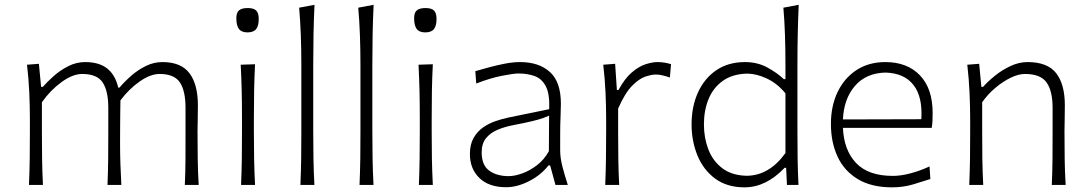

<svg xmlns="http://www.w3.org/2000/svg" viewBox="-20 -782 4608 812"><path d="M761.7 0Q764.2 -57.1 764.4 -109.9Q764.6 -162.6 764.6 -224.6V-326.2Q764.6 -397 741 -433.1Q717.3 -469.2 654.8 -469.2Q616.2 -469.2 570.6 -437.3Q524.9 -405.3 489.3 -357.4Q488.8 -333 488.5 -299.8Q488.3 -266.6 488 -233.2Q487.8 -199.7 487.8 -174.3Q487.8 -128.4 489.3 -86.7Q490.7 -44.9 493.2 0H434.6Q437 -57.1 437.5 -109.9Q438 -162.6 438 -224.6V-326.2Q438 -397 414.3 -433.1Q390.6 -469.2 327.6 -469.2Q287.6 -469.2 240.2 -434.8Q192.9 -400.4 157.2 -349.6V-224.6Q157.2 -162.6 158 -109.9Q158.7 -57.1 161.6 0H102.5Q105 -57.1 105.7 -110.1Q106.4 -163.1 106.4 -226.1V-277.3Q106.4 -332.5 103.8 -391.6Q101.1 -450.7 94.2 -508.3L144.5 -512.2L153.8 -414.6H161.1Q180.2 -436.5 207.8 -460.9Q235.4 -485.4 269.3 -502.4Q303.2 -519.5 339.8 -519.5Q399.4 -519.5 433.6 -492.2Q467.8 -464.8 480 -411.6H485.4Q506.3 -436.5 534.7 -461.4Q563 -486.3 596.7 -502.9Q630.4 -519.5 667 -519.5Q745.6 -519.5 781.2 -472.4Q816.9 -425.3 816.9 -336.9Q816.9 -304.2 816.2 -275.9Q815.4 -247.6 815.4 -226.1Q815.4 -163.1 816.2 -110.1Q816.9 -57.1 820.3 0Z M999.5 0Q1002 -57.1 1002.7 -110.1Q1003.4 -163.1 1003.4 -226.1V-277.3Q1003.4 -342.3 1002.2 -396.7Q1001 -451.2 998 -508.3L1058.6 -510.3Q1055.7 -452.6 1054.7 -397.7Q1053.7 -342.8 1053.7 -277.3V-226.1Q1053.7 -163.1 1054.7 -110.1Q1055.7 -57.1 1058.6 0ZM1026.4 -645Q1001.5 -645 990.5 -659.4Q979.5 -673.8 979.5 -705.6Q979.5 -728.5 991 -738.3Q1002.4 -748 1027.8 -748Q1052.7 -748 1063.5 -737.5Q1074.2 -727.1 1074.2 -702.1Q1074.2 -672.9 1063.2 -658.9Q1052.2 -645 1026.4 -645Z M1250.5 0Q1252.9 -57.1 1253.7 -110.1Q1254.4 -163.1 1254.4 -226.1V-507.8Q1254.4 -573.2 1252.2 -633.3Q1250 -693.4 1245.1 -749.5L1310.1 -761.7Q1307.1 -698.7 1305.9 -636.5Q1304.7 -574.2 1304.7 -507.8V-226.1Q1304.7 -163.1 1305.7 -110.1Q1306.6 -57.1 1309.6 0Z M1500.5 0Q1502.9 -57.1 1503.7 -110.1Q1504.4 -163.1 1504.4 -226.1V-507.8Q1504.4 -573.2 1502.2 -633.3Q1500 -693.4 1495.1 -749.5L1560.1 -761.7Q1557.1 -698.7 1555.9 -636.5Q1554.7 -574.2 1554.7 -507.8V-226.1Q1554.7 -163.1 1555.7 -110.1Q1556.6 -57.1 1559.6 0Z M1751.5 0Q1753.9 -57.1 1754.6 -110.1Q1755.4 -163.1 1755.4 -226.1V-277.3Q1755.4 -342.3 1754.2 -396.7Q1752.9 -451.2 1750 -508.3L1810.5 -510.3Q1807.6 -452.6 1806.6 -397.7Q1805.7 -342.8 1805.7 -277.3V-226.1Q1805.7 -163.1 1806.6 -110.1Q1807.6 -57.1 1810.5 0ZM1778.3 -645Q1753.4 -645 1742.4 -659.4Q1731.4 -673.8 1731.4 -705.6Q1731.4 -728.5 1742.9 -738.3Q1754.4 -748 1779.8 -748Q1804.7 -748 1815.4 -737.5Q1826.2 -727.1 1826.2 -702.1Q1826.2 -672.9 1815.2 -658.9Q1804.2 -645 1778.3 -645Z M2120.6 9.8Q2047.4 9.8 2007.3 -29.3Q1967.3 -68.4 1967.3 -130.4Q1967.3 -170.9 1982.7 -198.2Q1998 -225.6 2022.5 -242.7Q2046.9 -259.8 2075.2 -269.5Q2103.5 -279.3 2129.4 -284.7L2302.7 -320.3Q2305.2 -385.3 2288.1 -417.5Q2271 -449.7 2240.7 -460.4Q2210.4 -471.2 2173.3 -471.2Q2151.4 -471.2 2101.3 -461.2Q2051.3 -451.2 1994.1 -428.7L1990.2 -481Q2013.7 -487.8 2046.6 -496.8Q2079.6 -505.9 2114.7 -512.7Q2149.9 -519.5 2179.7 -519.5Q2258.8 -519.5 2305.4 -477.8Q2352.1 -436 2352.1 -343.3Q2352.1 -320.8 2350.6 -286.1Q2349.1 -251.5 2349.1 -216.8V-146Q2349.1 -114.3 2358.4 -78.1Q2367.7 -42 2381.3 0H2329.1L2306.6 -82.5H2299.8Q2267.1 -41 2217 -15.6Q2167 9.8 2120.6 9.8ZM2131.3 -37.1Q2156.2 -37.1 2188.5 -48.6Q2220.7 -60.1 2251.2 -83.5Q2281.7 -106.9 2301.3 -142.6L2302.2 -293Q2293 -288.6 2277.6 -283Q2262.2 -277.3 2232.4 -270Q2202.6 -262.7 2148.9 -252.4Q2113.8 -245.6 2083.7 -232.9Q2053.7 -220.2 2035.4 -197.5Q2017.1 -174.8 2017.1 -137.7Q2017.1 -83 2049.3 -60.1Q2081.5 -37.1 2131.3 -37.1Z M2539.6 0Q2542 -57.1 2542.7 -110.1Q2543.5 -163.1 2543.5 -226.1V-277.3Q2543.5 -332.5 2540.8 -391.6Q2538.1 -450.7 2531.2 -508.3L2581.5 -512.2L2588.9 -401.4H2595.7Q2622.1 -450.2 2651.9 -475.6Q2681.6 -501 2710.2 -510.3Q2738.8 -519.5 2760.7 -519.5Q2776.4 -519.5 2790.5 -517.1Q2804.7 -514.6 2817.9 -510.7L2813 -454.1Q2798.3 -459.5 2782.7 -463.1Q2767.1 -466.8 2753.9 -466.8Q2735.4 -466.8 2708.7 -457.8Q2682.1 -448.7 2652.3 -418.2Q2622.6 -387.7 2594.2 -322.8V-224.6Q2594.2 -162.6 2595 -109.9Q2595.7 -57.1 2598.6 0Z M3128.9 10.3Q3054.7 10.3 3004.9 -26.4Q2955.1 -63 2929.9 -123.8Q2904.8 -184.6 2904.8 -255.9Q2904.8 -331.5 2931.9 -391.1Q2959 -450.7 3009.5 -485.1Q3060.1 -519.5 3130.9 -519.5Q3183.1 -519.5 3224.9 -496.8Q3266.6 -474.1 3294.9 -447.3H3301.8V-507.8Q3301.8 -573.2 3299.8 -633.3Q3297.9 -693.4 3293 -749.5L3357.9 -761.7Q3355 -698.7 3353.8 -636.5Q3352.5 -574.2 3352.5 -507.8V-226.1Q3352.5 -163.1 3353.3 -110.1Q3354 -57.1 3356.9 0H3308.1L3304.7 -72.3H3298.3Q3219.7 10.3 3128.9 10.3ZM3138.2 -38.6Q3233.4 -39.6 3301.8 -134.8V-387.2Q3267.1 -429.2 3223.6 -449.7Q3180.2 -470.2 3140.1 -470.7Q3078.1 -469.2 3037.4 -440.4Q2996.6 -411.6 2976.8 -363.5Q2957 -315.4 2957 -255.9Q2957 -199.2 2975.8 -150.1Q2994.6 -101.1 3034.7 -70.6Q3074.7 -40 3138.2 -38.6Z M3752.9 10.3Q3665.5 10.3 3607.9 -24.4Q3550.3 -59.1 3522.2 -119.6Q3494.1 -180.2 3494.1 -257.8Q3494.1 -334 3522.5 -393.1Q3550.8 -452.1 3602.5 -485.8Q3654.3 -519.5 3724.1 -519.5Q3816.9 -519.5 3870.6 -463.4Q3924.3 -407.2 3924.3 -304.2Q3924.3 -286.1 3923.6 -271Q3922.9 -255.9 3920.4 -241.2H3544.9Q3548.8 -147.5 3600.3 -92.8Q3651.9 -38.1 3756.3 -38.1Q3789.1 -38.1 3829.6 -48.6Q3870.1 -59.1 3911.1 -78.1L3914.6 -24.9Q3884.8 -15.1 3842.5 -2.4Q3800.3 10.3 3752.9 10.3ZM3876.5 -277.8Q3882.3 -372.6 3843.3 -422.6Q3804.2 -472.7 3725.1 -475.1Q3642.6 -473.1 3595.7 -418.7Q3548.8 -364.3 3544.9 -276.9Z M4079.1 0Q4081.5 -57.1 4082.3 -110.1Q4083 -163.1 4083 -226.1V-277.3Q4083 -332.5 4080.3 -391.6Q4077.6 -450.7 4070.8 -508.3L4121.1 -512.2L4130.4 -414.6H4137.7Q4156.7 -436.5 4186.8 -460.9Q4216.8 -485.4 4252.9 -502.4Q4289.1 -519.5 4325.7 -519.5Q4410.2 -519.5 4446.8 -472.4Q4483.4 -425.3 4483.4 -336.9Q4483.4 -304.2 4482.7 -275.9Q4481.9 -247.6 4481.9 -226.1Q4481.9 -163.1 4482.7 -110.1Q4483.4 -57.1 4486.8 0H4428.2Q4430.7 -57.1 4431.2 -109.9Q4431.6 -162.6 4431.6 -224.6V-326.2Q4431.6 -397 4406.2 -433.1Q4380.9 -469.2 4314.5 -469.2Q4287.6 -469.2 4254.6 -453.4Q4221.7 -437.5 4189.7 -410.6Q4157.7 -383.8 4133.8 -349.6V-224.6Q4133.8 -162.6 4134.5 -109.9Q4135.3 -57.1 4138.2 0Z"/></svg>

Font: Pinar DS1-Light
Style: Regular
Weight: 300
Designer: Amin Abedi
Version: Version 2.000